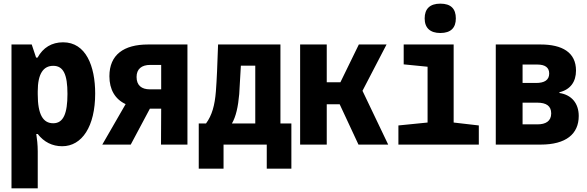

<svg xmlns="http://www.w3.org/2000/svg" viewBox="-20 -793 3220 1053"><path d="M43 240H187V37C187 2 183 -33 179 -58H187C221 -14 267 9 321 9C430 9 502 -100 502 -280C502 -431 451 -561 326 -561C264 -561 216 -532 186 -477H178L154 -549H43ZM272 -117C216 -117 187 -165 187 -276V-292C187 -389 218 -432 272 -432C328 -432 350 -384 350 -278C350 -171 328 -117 272 -117Z M541 0H697L802 -197H864L863 0H1008V-549H792C659 -549 580 -493 580 -375C580 -302 611 -249 669 -222ZM802 -303C756 -303 729 -325 729 -371C729 -414 756 -437 804 -437H864V-303Z M1070 132H1206V0H1443V132H1578V-116H1518V-549H1176C1172 -431 1169 -356 1164 -292C1158 -216 1143 -161 1110 -116H1070ZM1292 -277C1295 -324 1298 -372 1301 -433H1380V-116H1252C1274 -153 1286 -208 1292 -277Z M1626 0H1772V-221H1843L1946 0H2109L1968 -295L2100 -549H1948L1847 -342H1772V-549H1626Z M2395 -612C2453 -612 2480 -641 2480 -692C2480 -745 2453 -773 2395 -773C2338 -773 2309 -745 2309 -692C2309 -639 2340 -612 2395 -612ZM2165 0H2606V-105L2468 -121V-549H2194V-440L2325 -427V-121L2165 -105Z M2699 0H2945C3084 0 3154 -58 3154 -157C3154 -226 3115 -273 3048 -283V-287C3109 -302 3139 -345 3139 -406C3139 -506 3063 -549 2945 -549H2699ZM2846 -338V-439H2927C2969 -439 2992 -423 2992 -390C2992 -354 2966 -338 2920 -338ZM2846 -111V-230H2926C2976 -230 3003 -212 3003 -171C3003 -128 2972 -111 2928 -111Z"/></svg>

Font: Noto Sans Mono Condensed ExtraBold
Style: Regular
Weight: 800
Width: 3
Designer: Monotype Design Team
Foundry: Monotype Imaging Inc.
Version: Version 2.014